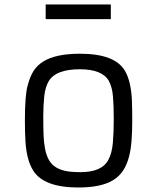

<svg xmlns="http://www.w3.org/2000/svg" viewBox="-20 -832 706 862"><path d="M91.8 -289.1Q91.8 -399.9 103 -443.8Q114.3 -487.8 130.6 -513.4Q147 -539.1 174.8 -556.2Q230.5 -590.8 339.4 -590.8Q496.6 -590.8 541.5 -513.2Q568.4 -466.3 572.3 -380.9Q573.7 -340.3 573.7 -291.5Q573.7 -242.7 570.6 -200.4Q567.4 -158.2 558.1 -124.5Q548.8 -90.8 532.2 -65.7Q515.6 -40.5 488.3 -23.4Q434.6 9.8 331.5 9.8Q177.2 9.8 128.9 -66.4Q99.1 -113.8 94.2 -199.2Q91.8 -240.2 91.8 -289.1ZM468.8 -468.3Q439.5 -521 338.4 -521Q231.4 -521 199.2 -468.3Q183.1 -441.4 178.7 -399.9Q174.3 -358.4 174.3 -309.6Q174.3 -260.7 175.5 -226.8Q176.8 -192.9 181.9 -165.8Q187 -138.7 197 -118.7Q207 -98.6 224.6 -85.4Q242.2 -72.3 268.8 -65.7Q295.4 -59.1 341.6 -59.1Q387.7 -59.1 419.2 -72.3Q450.7 -85.4 466.6 -114.5Q482.4 -143.6 486.6 -189.9Q490.7 -236.3 490.7 -297.9Q490.7 -359.4 487.1 -400.4Q483.4 -441.4 468.8 -468.3ZM185.1 -812H477.5V-746.1H185.1Z"/></svg>

Font: Armata
Style: Regular
Weight: 400
Designer: Viktoriya Grabowska
Foundry: Viktoriya Grabowska
Version: Version 1.002